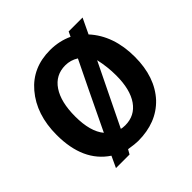

<svg xmlns="http://www.w3.org/2000/svg" viewBox="-171 -806 996 996"><g transform="rotate(-45 327.0 -307.5)"><path d="M565.9 -645 525.9 -561Q613.8 -464.8 613.8 -309.1Q613.8 -160.2 532.2 -71.8Q452.1 12.2 316.9 12.2Q295.9 12.2 250 4.9L235.8 29.8H136.2L165 -32.2Q40 -115.2 40 -309.1Q40 -459 121.1 -554.2Q198.2 -645 327.1 -645Q394 -645 451.2 -618.2L463.9 -645ZM398.9 -512.2Q365.7 -533.2 327.1 -533.2Q255.4 -533.2 215.6 -474.1Q175.8 -415 175.8 -309.1Q175.8 -198.2 221.2 -144Q338.9 -390.1 398.9 -512.2ZM297.9 -96.2Q305.7 -93.3 327.1 -92.8Q397.9 -92.8 437.5 -149.4Q477.1 -206.1 477.1 -309.1Q477.1 -372.1 462.9 -435.1Z"/></g></svg>

Font: Tajawal
Style: Bold
Weight: 700
Designer: Boutros Fonts
Foundry: Created by Boutros International 2017
Version: Version 1.700